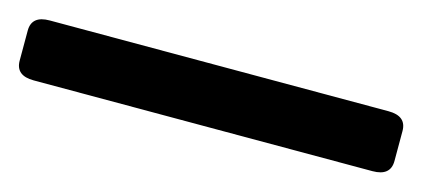

<svg xmlns="http://www.w3.org/2000/svg" viewBox="-39 8 664 302"><g transform="rotate(15 293.0 159.0)"><path d="M17.1 207.5Q-12.2 207.5 -12.2 183.1V134.3Q-12.2 109.9 17.1 109.9H568.8Q598.1 109.9 598.1 134.3V183.1Q598.1 207.5 568.8 207.5Z"/></g></svg>

Font: Istok Web
Style: Bold
Weight: 700
Designer: Andrey V. Panov
Foundry: Andrey V. Panov
Version: Version 1.0.2g